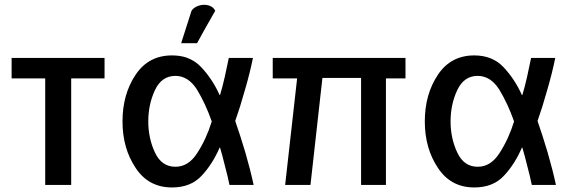

<svg xmlns="http://www.w3.org/2000/svg" viewBox="-20 -785 2426 815"><path d="M423.8 -452.1Q423.8 -473.6 423.8 -539.1Q325.2 -539.1 29.3 -539.1Q29.3 -517.6 29.3 -452.1Q64.5 -452.1 171.9 -452.1Q171.9 -338.9 171.9 0Q199.2 0 282.2 0Q282.2 -113.3 282.2 -452.1Q317.4 -452.1 423.8 -452.1Z M1056.6 0Q1043 -63.5 1021.5 -137.7Q999 -212.9 978.5 -271.5Q999 -329.1 1019.5 -402.3Q1041 -475.6 1053.7 -539.1Q1019.5 -539.1 951.2 -539.1Q944.3 -504.9 934.6 -460.9Q924.8 -417 914.1 -381.8Q913.1 -381.8 912.1 -381.8Q881.8 -449.2 834 -500Q807.6 -528.3 770.5 -541Q743.2 -549.8 710 -549.8Q610.4 -549.8 555.7 -467.8Q500 -384.8 500 -269.5Q500 -155.3 555.7 -72.3Q610.4 10.7 710 10.7Q790 10.7 835.9 -39.1Q881.8 -87.9 912.1 -158.2Q913.1 -158.2 914.1 -158.2Q924.8 -122.1 935.5 -78.1Q947.3 -34.2 954.1 0Q988.3 0 1056.6 0ZM878.9 -269.5Q855.5 -194.3 817.4 -135.7Q780.3 -77.1 724.6 -77.1Q666 -77.1 637.7 -137.7Q609.4 -198.2 609.4 -269.5Q609.4 -341.8 637.7 -402.3Q666 -462.9 724.6 -462.9Q779.3 -462.9 816.4 -404.3Q852.5 -344.7 878.9 -269.5ZM893.6 -739.3Q886.7 -752.9 874 -758.8Q861.3 -764.6 846.7 -764.6Q831.1 -764.6 815.4 -757.8Q800.8 -751 793 -739.3Q778.3 -693.4 749 -601.6Q765.6 -601.6 816.4 -601.6Q835 -636.7 893.6 -739.3Z M1701.2 -452.1Q1701.2 -473.6 1701.2 -539.1Q1560.5 -539.1 1137.7 -539.1Q1137.7 -517.6 1137.7 -452.1Q1163.1 -452.1 1241.2 -452.1Q1228.5 -338.9 1190.4 0Q1217.8 0 1297.9 0Q1310.5 -113.3 1348.6 -454.1Q1389.6 -454.1 1512.7 -454.1Q1512.7 -340.8 1512.7 0Q1539.1 0 1618.2 0Q1618.2 -113.3 1618.2 -452.1Q1639.6 -452.1 1701.2 -452.1Z M2339.8 0Q2326.2 -63.5 2304.7 -137.7Q2282.2 -212.9 2261.7 -271.5Q2282.2 -329.1 2302.7 -402.3Q2324.2 -475.6 2336.9 -539.1Q2302.7 -539.1 2234.4 -539.1Q2227.5 -504.9 2217.8 -460.9Q2208 -417 2197.3 -381.8Q2196.3 -381.8 2195.3 -381.8Q2165 -449.2 2117.2 -500Q2070.3 -549.8 1993.2 -549.8Q1893.6 -549.8 1838.9 -467.8Q1783.2 -384.8 1783.2 -269.5Q1783.2 -155.3 1838.9 -72.3Q1893.6 10.7 1993.2 10.7Q2073.2 10.7 2119.1 -39.1Q2165 -87.9 2195.3 -158.2Q2196.3 -158.2 2197.3 -158.2Q2208 -122.1 2218.8 -78.1Q2230.5 -34.2 2237.3 0Q2271.5 0 2339.8 0ZM2162.1 -269.5Q2138.7 -194.3 2100.6 -135.7Q2063.5 -77.1 2007.8 -77.1Q1949.2 -77.1 1920.9 -137.7Q1892.6 -198.2 1892.6 -269.5Q1892.6 -341.8 1920.9 -402.3Q1949.2 -462.9 2007.8 -462.9Q2062.5 -462.9 2099.6 -404.3Q2135.7 -344.7 2162.1 -269.5Z"/></svg>

Font: DaxlinePro-Medium
Style: Medium
Weight: 400
Designer: Hans Reichel
Version: Version 7.502; 2006